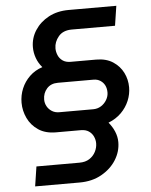

<svg xmlns="http://www.w3.org/2000/svg" viewBox="-58 -748 751 952"><g transform="rotate(-5 317.5 -271.5)"><path d="M78 157 93 59H307Q337 59 357 46Q377 33 387.5 12.5Q398 -8 398 -30Q398 -47 390.5 -63.5Q383 -80 367.5 -90.5Q352 -101 328 -101H204Q152 -101 117 -124.5Q82 -148 64.5 -185Q47 -222 47 -262Q47 -299 61 -332.5Q75 -366 101.5 -391.5Q128 -417 165 -429Q146 -451 136.5 -477.5Q127 -504 127 -531Q127 -577 152 -615.5Q177 -654 220 -677Q263 -700 320 -700H557L542 -602H327Q283 -602 260.5 -575Q238 -548 238 -516Q238 -499 245 -482Q252 -465 267.5 -454Q283 -443 307 -443H434Q484 -443 517.5 -421Q551 -399 568 -365Q585 -331 585 -292Q585 -258 571.5 -225.5Q558 -193 532 -167Q506 -141 468 -126Q486 -105 497 -79Q508 -53 508 -26Q508 21 482 62.5Q456 104 409 130.5Q362 157 300 157ZM229 -199H398Q420 -199 437.5 -210Q455 -221 465.5 -239Q476 -257 476 -276Q476 -296 468.5 -311Q461 -326 446.5 -335.5Q432 -345 412 -345H235Q200 -345 180 -322.5Q160 -300 160 -268Q160 -250 168.5 -234.5Q177 -219 192.5 -209Q208 -199 229 -199Z"/></g></svg>

Font: MuseoModerno Thin Medium
Style: Italic
Weight: 500
Italic angle: -9°
Version: Version 1.003